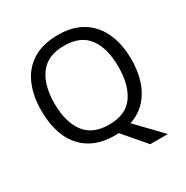

<svg xmlns="http://www.w3.org/2000/svg" viewBox="-199 -888 1179 1220"><g transform="rotate(-30 390.5 -277.5)"><path d="M720 -358Q720 -227 667.5 -135Q615 -43 512 -8L683 170H554L416 9Q410 9 403.5 9.5Q397 10 391 10Q280 10 206.5 -36Q133 -82 97 -165Q61 -248 61 -359Q61 -469 97 -551Q133 -633 206.5 -679Q280 -725 392 -725Q499 -725 572 -679.5Q645 -634 682.5 -551.5Q720 -469 720 -358ZM156 -358Q156 -223 213 -145.5Q270 -68 391 -68Q513 -68 569 -145.5Q625 -223 625 -358Q625 -493 569 -569.5Q513 -646 392 -646Q271 -646 213.5 -569.5Q156 -493 156 -358Z"/></g></svg>

Font: Noto Sans Kharoshthi
Style: Regular
Weight: 400
Designer: Monotype Design Team
Foundry: Monotype Imaging Inc.
Version: Version 2.004; ttfautohint (v1.8.4.7-5d5b)